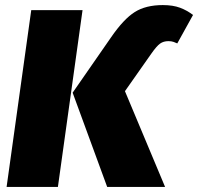

<svg xmlns="http://www.w3.org/2000/svg" viewBox="-20 -736 780 756"><path d="M266 -371 418 -590Q467 -661 510.5 -688.5Q554 -716 621 -716Q661 -716 689 -705.5Q717 -695 740 -677L678 -565Q672 -568 663.5 -571Q655 -574 643 -574Q624 -574 610.5 -564.5Q597 -555 576 -525L472 -377L630 0H402ZM103 -696H305L208 0H6Z"/></svg>

Font: FiraGO Heavy
Style: Italic
Weight: 900
Italic angle: -8°
Designer: bBox Type GmbH
Foundry: bBox Type GmbH
Version: Version 1.001